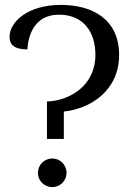

<svg xmlns="http://www.w3.org/2000/svg" viewBox="-20 -752 548 785"><path d="M172 -184H241V-296C350 -307 467 -382 467 -527C467 -676 354 -732 229 -732C94 -732 19 -663 19 -601C19 -572 35 -550 92 -550C95 -606 120 -692 221 -692C324 -692 370 -618 370 -528C370 -400 263 -340 172 -337ZM194 13C226 13 252 -13 252 -45C252 -78 226 -104 194 -104C161 -104 135 -78 135 -45C135 -13 161 13 194 13Z"/></svg>

Font: Arima Koshi Medium
Style: Regular
Weight: 500
Designer: Joana Correia and Natanael Gama
Foundry: NDISCOVER
Version: Version 1.019;PS 001.019;hotconv 1.0.88;makeotf.lib2.5.64775